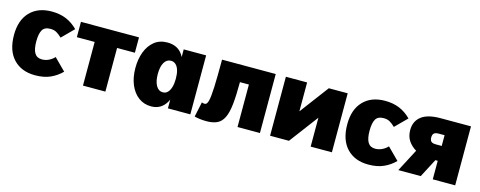

<svg xmlns="http://www.w3.org/2000/svg" viewBox="-28 -1036 3927 1572"><g transform="rotate(15 1935.0 -250.0)"><path d="M495 -70Q453 -28 399.5 -4Q346 20 271 20Q155 20 87.5 -51.5Q20 -123 20 -255Q20 -380 87 -450Q154 -520 271 -520Q339 -520 392.5 -498Q446 -476 492 -430L394 -332Q368 -357 347 -368.5Q326 -380 296 -380Q247 -380 228.5 -348Q210 -316 210 -251Q210 -185 229.5 -152.5Q249 -120 292 -120Q321 -120 348 -132.5Q375 -145 397 -168Z M673 -370H522V-500H1014V-370H863V0H673Z M1255 20Q1194 20 1148 -14Q1102 -48 1076 -109.5Q1050 -171 1050 -252Q1050 -327 1073 -387.5Q1096 -448 1140.5 -484Q1185 -520 1251 -520Q1339 -520 1382 -454.5Q1425 -389 1425 -258Q1425 -126 1382 -53Q1339 20 1255 20ZM1318 -116Q1342 -116 1358.5 -132.5Q1375 -149 1384 -179.5Q1393 -210 1393 -251Q1393 -293 1384 -322.5Q1375 -352 1358 -367.5Q1341 -383 1317 -383Q1281 -383 1260.5 -348Q1240 -313 1240 -251Q1240 -188 1261 -152Q1282 -116 1318 -116ZM1393 0V-500H1583V0Z M1649 -119Q1654 -118 1659.5 -116Q1665 -114 1675 -114Q1693 -114 1702 -148.5Q1711 -183 1714.5 -267.5Q1718 -352 1718 -500H2173V0H1983V-360H1907Q1907 -246 1899 -172Q1891 -98 1870.5 -56Q1850 -14 1814.5 3Q1779 20 1724 20Q1693 20 1667.5 16.5Q1642 13 1622 8Z M2259 -500H2439V-255L2623 -500H2783V0H2603V-245L2419 0H2259Z M3320 -70Q3278 -28 3224.5 -4Q3171 20 3096 20Q2980 20 2912.5 -51.5Q2845 -123 2845 -255Q2845 -380 2912 -450Q2979 -520 3096 -520Q3164 -520 3217.5 -498Q3271 -476 3317 -430L3219 -332Q3193 -357 3172 -368.5Q3151 -380 3121 -380Q3072 -380 3053.5 -348Q3035 -316 3035 -251Q3035 -185 3054.5 -152.5Q3074 -120 3117 -120Q3146 -120 3173 -132.5Q3200 -145 3222 -168Z M3446 -191Q3406 -214 3380.5 -251.5Q3355 -289 3355 -343Q3355 -417 3408 -458.5Q3461 -500 3570 -500H3828V0H3638V-157H3618L3536 0H3346ZM3638 -374H3589Q3560 -374 3548.5 -363Q3537 -352 3537 -329Q3537 -305 3548.5 -294Q3560 -283 3589 -283H3638Z"/></g></svg>

Font: Moderustic ExtraBold
Style: Regular
Weight: 800
Designer: Tural Alisoy
Foundry: TAFT Foundry
Version: Version 2.120